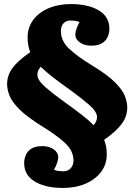

<svg xmlns="http://www.w3.org/2000/svg" viewBox="-20 -752 662 946"><path d="M290 174Q204 174 151.5 142.5Q99 111 99 51Q99 32 107 12.5Q115 -7 134.5 -19.5Q154 -32 189 -32Q221 -32 244 -16.5Q267 -1 267 23Q267 34 261 51.5Q255 69 246 84Q256 89 268.5 90.5Q281 92 292 92Q315 92 328.5 77Q342 62 342 39Q342 -9 301 -47Q260 -85 190 -128Q113 -176 76 -213Q39 -250 27 -280.5Q15 -311 15 -338Q15 -381 42 -417.5Q69 -454 129 -495Q116 -527 116 -568Q116 -616 143.5 -653.5Q171 -691 219.5 -711.5Q268 -732 329 -732Q414 -732 466.5 -701Q519 -670 519 -610Q519 -591 511 -571.5Q503 -552 483.5 -539.5Q464 -527 429 -527Q397 -527 374 -542.5Q351 -558 351 -582Q351 -593 357 -610.5Q363 -628 372 -643Q362 -648 350 -649.5Q338 -651 328 -651Q305 -651 292.5 -636.5Q280 -622 280 -599Q280 -550 321 -511.5Q362 -473 433 -430Q509 -384 546 -347Q583 -310 595 -279.5Q607 -249 607 -222Q607 -179 580 -142Q553 -105 493 -63Q506 -32 506 9Q506 58 478 95Q450 132 401.5 153Q353 174 290 174ZM441 -135Q458 -154 458 -175Q458 -202 418 -236.5Q378 -271 324 -310Q276 -344 241 -371Q206 -398 181 -423Q164 -405 164 -384Q164 -357 204.5 -322Q245 -287 301 -247Q347 -214 381.5 -187.5Q416 -161 441 -135Z"/></svg>

Font: Literata 12pt ExtraBold
Style: Regular
Weight: 800
Designer: Latin by Veronika Burian and Jose Scaglione. Greek by Irene Vlachou. Cyrillic by Vera Evstafieva.
Foundry: TypeTogether
Version: Version 3.002